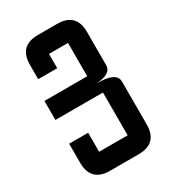

<svg xmlns="http://www.w3.org/2000/svg" viewBox="-208 -984 979 1093"><g transform="rotate(-30 281.0 -437.5)"><path d="M218.8 -750V-656.2H93.8V-750Q93.8 -875 218.8 -875H343.8Q468.8 -875 468.8 -750V-531.2Q468.8 -477.1 375 -469.7V-468.8Q500 -468.8 500 -406.2V-125Q500 0 375 0H187.5Q62.5 0 62.5 -125V-250H187.5V-125H375V-406.2H62.5V-531.2H343.8V-750Z"/></g></svg>

Font: Oldtimer
Style: Regular
Weight: 400
Designer: GGBotNet
Foundry: GGBotNet
Version: 1.00